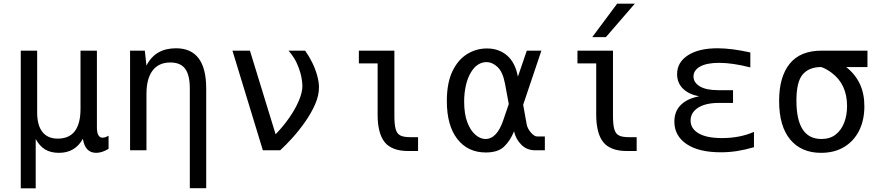

<svg xmlns="http://www.w3.org/2000/svg" viewBox="-20 -825 4840 1054"><path d="M94 -547H184V-207Q184 -137 213 -100.5Q242 -64 297 -64Q422 -64 422 -228V-547H512V-125Q512 -69 544 -69Q547 -69 556 -71Q563 -73 576 -80V-8Q540 14 508 14Q447 14 435 -63Q392 14 304 14Q259 14 228.5 -4Q198 -22 176 -62V209H94Z M1022 -339Q1022 -413 996.5 -447.5Q971 -482 915 -482Q851 -482 817.5 -437.5Q784 -393 784 -309V0H694V-547H775L784 -465Q832 -560 946 -560Q1112 -560 1112 -339V208H1022Z M1256 -547H1352L1493 -88Q1534 -130 1567.5 -178Q1601 -226 1620.5 -272Q1640 -318 1640 -352Q1640 -364 1637.5 -383.5Q1635 -403 1629 -425Q1621 -453 1607.5 -482Q1594 -511 1564 -547H1655Q1676 -518 1693.5 -482.5Q1711 -447 1721 -411Q1731 -375 1731 -345Q1731 -300 1709.5 -251.5Q1688 -203 1655 -156Q1622 -109 1585.5 -68.5Q1549 -28 1518 0H1423Z M2221 4Q2175 4 2143 -8.5Q2111 -21 2093 -43Q2073 -67 2063 -105.5Q2053 -144 2053 -194V-477H1950V-547H2145V-189Q2145 -142 2152 -116.5Q2159 -91 2177.5 -81.5Q2196 -72 2232 -72H2275V4Z M2647 12Q2548 12 2490.5 -62Q2433 -136 2433 -270Q2433 -370 2463.5 -433.5Q2494 -497 2544 -528Q2594 -559 2653 -559Q2719 -559 2764 -520Q2809 -481 2823 -404L2872 -547H2952L2852 -250L2871 -144Q2875 -120 2894 -98Q2913 -76 2928 -76H2971V0H2918Q2872 0 2841.5 -31Q2811 -62 2802 -104Q2780 -51 2746.5 -19.5Q2713 12 2647 12ZM2645 -62Q2708 -62 2743 -166L2773 -254L2752 -367Q2740 -430 2711.5 -457Q2683 -484 2650 -484Q2626 -484 2604.5 -470.5Q2583 -457 2566 -429Q2547 -398 2537.5 -356Q2528 -314 2528 -267Q2528 -199 2545.5 -153.5Q2563 -108 2590 -85Q2617 -62 2645 -62Z M3368 -805H3465L3306 -621H3231ZM3421 4Q3375 4 3343 -8.5Q3311 -21 3293 -43Q3273 -67 3263 -105.5Q3253 -144 3253 -194V-477H3150V-547H3345V-189Q3345 -142 3352 -116.5Q3359 -91 3377.5 -81.5Q3396 -72 3432 -72H3475V4Z M3937 11Q3815 11 3748.5 -34.5Q3682 -80 3682 -157Q3682 -215 3718.5 -250Q3755 -285 3818 -296Q3759 -308 3728 -339.5Q3697 -371 3697 -418Q3697 -483 3756.5 -521.5Q3816 -560 3919 -560Q3996 -560 4099 -537V-455Q4048 -468 4005.5 -474Q3963 -480 3928 -480Q3859 -480 3823 -459.5Q3787 -439 3787 -405Q3787 -372 3821.5 -351Q3856 -330 3923 -330H4004V-260H3926Q3853 -260 3812 -233.5Q3771 -207 3771 -163Q3771 -119 3815 -93Q3859 -67 3944 -67Q4041 -67 4119 -101V-17Q4072 -3 4027.5 4Q3983 11 3937 11Z M4487 14Q4379 14 4318 -59Q4257 -132 4257 -271Q4257 -403 4315 -475Q4373 -547 4491 -547H4742V-457H4625Q4726 -378 4725 -241Q4725 -166 4696.5 -108.5Q4668 -51 4614.5 -18.5Q4561 14 4487 14ZM4489 -62Q4536 -62 4567 -86Q4598 -110 4614 -151Q4630 -192 4630 -243Q4630 -362 4546 -425Q4517 -447 4488 -457Q4422 -457 4387 -417Q4352 -377 4352 -273Q4352 -62 4489 -62Z"/></svg>

Font: PlemolJP35 Console
Style: Regular
Weight: 400
Version: v2.0.3; ttfautohint (v1.8.4.7-5d5b-dirty) -l 6 -r 45 -G 200 